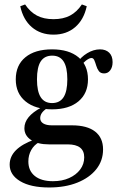

<svg xmlns="http://www.w3.org/2000/svg" viewBox="-20 -649 545 862"><path d="M200.8 192.7Q117.7 192.7 70.6 164.5Q23.4 136.3 23.4 90.3Q23.4 53.2 52 25Q80.6 -3.2 135.5 -22.6L155.6 -10.5Q133.1 1.6 120.2 24.6Q107.3 47.6 107.3 75.8Q107.3 117.7 136.3 141.1Q165.3 164.5 217.7 164.5Q258.9 164.5 290.3 150.4Q321.8 136.3 339.9 112.1Q358.1 87.9 358.1 57.3Q358.1 28.2 339.5 13.7Q321 -0.8 283.9 -0.8H200Q149.2 -0.8 119.4 -20.6Q89.5 -40.3 89.5 -73.4Q89.5 -100 108.5 -123Q127.4 -146 165.3 -166.1L191.1 -162.9Q175 -152.4 167.7 -141.5Q160.5 -130.6 160.5 -118.5Q160.5 -103.2 174.2 -94.8Q187.9 -86.3 212.9 -86.3H303.2Q371 -86.3 406.9 -58.5Q442.7 -30.6 442.7 21.8Q442.7 72.6 412.1 110.9Q381.5 149.2 327 171Q272.6 192.7 200.8 192.7ZM213.7 -158.1Q137.9 -158.1 94.4 -194Q50.8 -229.8 50.8 -292.7Q50.8 -356.5 94 -391.9Q137.1 -427.4 213.7 -427.4Q289.5 -427.4 332.3 -391.9Q375 -356.5 375 -292.7Q375 -229.8 332.3 -194Q289.5 -158.1 213.7 -158.1ZM213.7 -186.3Q248.4 -186.3 265.3 -212.5Q282.3 -238.7 282.3 -292.7Q282.3 -347.6 265.3 -373.4Q248.4 -399.2 214.5 -399.2Q179.8 -399.2 162.9 -373.4Q146 -347.6 146 -292.7Q146 -238.7 162.9 -212.5Q179.8 -186.3 213.7 -186.3ZM447.6 -319.4Q431.5 -319.4 423.8 -329.8Q416.1 -340.3 412.1 -354Q408.1 -367.7 403.6 -378.2Q399.2 -388.7 390.3 -388.7Q384.7 -388.7 375.4 -383.5Q366.1 -378.2 356.5 -368.5Q346.8 -358.9 339.5 -344.4L325.8 -366.1Q342.7 -392.7 371.4 -410.1Q400 -427.4 429 -427.4Q454.8 -427.4 470.2 -412.5Q485.5 -397.6 485.5 -370.2Q485.5 -347.6 475 -333.5Q464.5 -319.4 447.6 -319.4ZM220.2 -493.5Q162.1 -493.5 123 -527Q83.9 -560.5 71 -621L92.7 -629Q115.3 -595.2 146 -579Q176.6 -562.9 220.2 -562.9Q263.7 -562.9 294.4 -579Q325 -595.2 347.6 -629L369.4 -621Q356.5 -560.5 317.3 -527Q278.2 -493.5 220.2 -493.5Z"/></svg>

Font: Playfair SemiBold
Style: Regular
Weight: 600
Designer: Claus Eggers Sørensen
Foundry: Claus Eggers Sørensen
Version: Version 2.001;gftools[0.9.30]